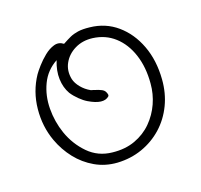

<svg xmlns="http://www.w3.org/2000/svg" viewBox="-115 -727 957 913"><g transform="rotate(-20 363.0 -270.5)"><path d="M331 55Q271 51 221.5 22.5Q172 -6 136.5 -51Q101 -96 81 -151Q53 -228 61.5 -314Q70 -400 117 -470Q126 -483 145 -504.5Q164 -526 188 -545.5Q212 -565 237.5 -572.5Q263 -580 285 -563Q286 -564 289 -565Q309 -576 326.5 -584Q344 -592 367.5 -595.5Q391 -599 426 -595Q503 -587 559 -539Q615 -491 643.5 -415Q672 -339 665 -245Q660 -177 632.5 -120Q605 -63 559.5 -22.5Q514 18 455.5 38.5Q397 59 331 55ZM325 1Q388 8 438.5 -10.5Q489 -29 525 -65Q561 -101 582 -147.5Q603 -194 607 -245Q614 -325 593 -389.5Q572 -454 528 -494Q484 -534 421 -542Q372 -548 332.5 -528.5Q293 -509 273 -473Q253 -437 262 -393Q267 -371 285 -349Q303 -327 328 -313Q332 -311 333 -311Q338 -310 341 -309Q344 -308 349 -306Q364 -302 380.5 -293.5Q397 -285 400 -262L397 -256Q365 -228 296 -269Q279 -279 260 -297.5Q241 -316 228 -336Q209 -369 207.5 -412Q206 -455 225 -502Q170 -472 143.5 -416.5Q117 -361 116.5 -295.5Q116 -230 137 -169Q160 -103 207.5 -54.5Q255 -6 325 1Z"/></g></svg>

Font: Yuji Hentaigana Akebono
Style: Regular
Weight: 400
Designer: Kataoka Yuji
Foundry: Kinuta Font Factory
Version: Version 3.002